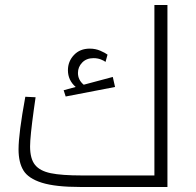

<svg xmlns="http://www.w3.org/2000/svg" viewBox="-20 -746 783 766"><path d="M54 0ZM648 -726V0H302Q201 0 147 -17Q93 -34 73.5 -66Q54 -98 54 -150Q54 -213 81 -360L122 -358Q118 -327 115 -309Q100 -200 100 -162Q100 -113 119.5 -88.5Q139 -64 182.5 -55Q226 -46 307 -46H596V-726ZM439 -399 242 -361 234 -386 282 -399Q251 -426 251 -466Q251 -501 275 -526.5Q299 -552 338 -552Q361 -552 380.5 -543.5Q400 -535 409 -528L401 -499Q395 -504 382 -509Q369 -514 353 -514Q325 -514 308 -496.5Q291 -479 291 -455Q291 -427 314 -408L430 -439Z"/></svg>

Font: Cairo Light
Style: Regular
Weight: 300
Designer: Mohamed Gaber, the designers of Titillium
Foundry: Kief Type Foundry
Version: Version 2.009; ttfautohint (v1.5.33-1714) -l 8 -r 50 -G 200 